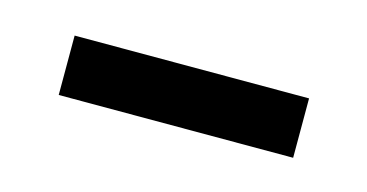

<svg xmlns="http://www.w3.org/2000/svg" viewBox="-27 -721 340 178"><g transform="rotate(15 143.0 -631.5)"><path d="M256 -660V-603H31V-660Z"/></g></svg>

Font: Ek Mukta
Style: Regular
Weight: 400
Designer: Girish Dalvi and Yashodeep Gholap
Foundry: Ek Type
Version: Version 2.538;PS 1.001;hotconv 16.6.51;makeotf.lib2.5.65220;